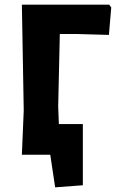

<svg xmlns="http://www.w3.org/2000/svg" viewBox="-20 -665 525 825"><path d="M217 140 196 0H74L82 -191L74 -645H449L458 -633L448 -515L306 -519H237L230 -207L233 -132H336V131Z"/></svg>

Font: Alegreya Sans ExtraBold
Style: Regular
Weight: 800
Designer: Juan Pablo del Peral
Foundry: Huerta Tipografica
Version: Version 2.007